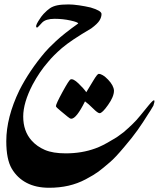

<svg xmlns="http://www.w3.org/2000/svg" viewBox="-20 -511 728 880"><path d="M147.9 -385.3Q140.6 -389.6 155.3 -413.6Q170.4 -438 179.2 -446.8Q196.3 -464.8 209.5 -473.6Q222.7 -482.4 242.4 -486.6Q262.2 -490.7 294.9 -490.7Q314 -490.7 342.5 -486.6Q371.1 -482.4 395.5 -476.6Q445.3 -461.9 445.3 -446.8Q445.3 -432.1 436 -417Q426.8 -401.9 398.4 -380.9Q303.7 -325.2 263.9 -290.8Q224.1 -256.3 200.7 -227.5Q161.6 -183.1 129.4 -123Q86.4 -40 86.4 22.9Q86.4 90.3 125 133.3Q149.4 160.6 186 176.3Q222.7 191.9 281.2 191.9Q355 191.9 416.5 169.4Q449.7 157.7 494.1 130.4Q518.6 117.2 546.9 94.7Q568.4 76.2 586.9 58.3Q605.5 40.5 623.5 18.1Q641.6 -4.4 661.6 -28.6Q681.6 -52.7 686 -51.3Q689 -49.8 687.5 -42.7Q686 -35.6 683.1 -26.9Q668.5 -1.5 659.2 11.7Q635.7 49.8 610.8 85Q585.9 120.1 549.8 162.1Q508.3 211.9 483.9 232.4Q451.2 260.7 430.7 275.9Q410.2 291 372.8 310.8Q335.4 330.6 293.9 340.1Q252.4 349.6 205.1 349.6Q145 349.6 102.1 327.1Q59.1 304.7 33.9 262Q8.8 219.2 8.8 136.2Q8.8 27.3 68.8 -97.2Q114.7 -187.5 186 -271.5Q199.2 -287.6 235.8 -322Q272.5 -356.4 338.4 -403.3Q338.4 -409.2 303.2 -417Q268.1 -424.8 230.5 -424.8Q190.4 -424.8 173.3 -407.7Q164.6 -398.9 157.7 -390.9Q150.9 -382.8 147.9 -385.3ZM236.3 -24.4Q236.3 -34.2 266.1 -88.9Q295.9 -143.6 303.2 -147Q315.4 -151.9 339.4 -128.9Q363.3 -106 375.5 -88.4Q390.1 -112.3 408 -142.1Q425.8 -171.9 432.1 -172.4Q450.2 -172.4 475.6 -145.8Q501 -119.1 502.4 -95.7Q502.4 -67.9 475.1 -29.8Q448.7 7.8 436.5 7.8Q428.2 7.8 407 -13.4Q385.7 -34.7 369.6 -46.4Q330.1 33.2 306.6 33.2Q300.8 33.2 290 23.9Q279.8 15.1 258.1 -2.4Q236.3 -20 236.3 -24.4Z"/></svg>

Font: IranNastaliq
Style: Regular
Weight: 400
Designer: Hossein Zahedi
Version: Version 1.5